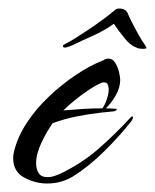

<svg xmlns="http://www.w3.org/2000/svg" viewBox="-20 -431 365 452"><path d="M91 1Q63 1 37 -13Q11 -27 11 -59Q11 -63 11.5 -66.5Q12 -70 13 -74Q21 -108 42.5 -141Q64 -174 94.5 -203Q125 -232 158.5 -254.5Q192 -277 223 -289Q226 -291 229 -292Q232 -293 236 -293Q245 -293 251 -283.5Q257 -274 260 -262Q263 -250 263 -243Q263 -225 252.5 -206.5Q242 -188 229 -176Q235 -176 241 -175.5Q247 -175 253 -175Q255 -175 255 -173Q255 -172 253 -171Q251 -170 249 -169L219 -166Q191 -163 161 -157Q131 -151 104 -141Q91 -123 78 -96Q65 -69 65 -46Q65 -33 71 -23.5Q77 -14 92 -14Q101 -14 110.5 -17.5Q120 -21 128 -25Q176 -49 214 -82.5Q252 -116 288 -155Q290 -157 291 -157Q293 -157 293 -155Q293 -152 291 -148.5Q289 -145 287 -143Q260 -109 225 -74.5Q190 -40 154 -17Q126 1 91 1ZM129 -171Q152 -173 175 -174.5Q198 -176 221 -176Q227 -184 231.5 -197.5Q236 -211 236 -221Q236 -226 234 -231.5Q232 -237 225 -237H222Q210 -233 191.5 -221Q173 -209 156 -195Q139 -181 129 -171ZM318 -316Q314 -316 309 -316.5Q304 -317 299 -320Q287 -324 272.5 -342Q258 -360 248 -375Q226 -359 199 -347Q172 -335 158 -328Q150 -324 143 -321.5Q136 -319 133 -319Q128 -319 128 -323Q128 -325 137 -329.5Q146 -334 157 -341Q181 -356 205.5 -373Q230 -390 249 -406Q254 -411 260 -411Q275 -411 280 -401Q285 -389 296 -368Q307 -347 314 -336Q317 -332 321 -325.5Q325 -319 325 -318Q323 -316 318 -316Z"/></svg>

Font: Caramel
Style: Regular
Weight: 400
Designer: Robert E. Leuschke
Foundry: Robert E. Leuschke
Version: Version 1.010